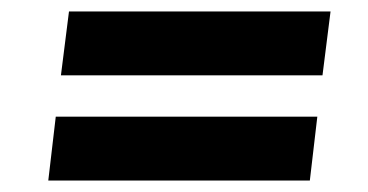

<svg xmlns="http://www.w3.org/2000/svg" viewBox="-20 -503 640 334"><path d="M64 -189 77 -300H532L519 -189ZM86 -372 100 -483H555L541 -372Z"/></svg>

Font: Aleo Black
Style: Italic
Weight: 900
Italic angle: -7°
Designer: Alessio Laiso
Foundry: Alessio Laiso
Version: Version 2.001;gftools[0.9.29]